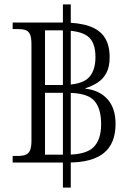

<svg xmlns="http://www.w3.org/2000/svg" viewBox="-20 -780 599 879"><path d="M38 -36V-66H60Q82 -66 96 -71Q110 -76 117 -90.5Q124 -105 124 -136V-579Q124 -609 117 -623.5Q110 -638 96 -642.5Q82 -647 60 -647H38V-677H266Q340 -677 388 -660.5Q436 -644 459 -609Q482 -574 482 -518Q482 -474 467 -446Q452 -418 427 -402Q402 -386 371 -376V-374Q435 -367 472 -326Q509 -285 509 -213Q509 -123 455.5 -79.5Q402 -36 293 -36ZM186 -72H288Q373 -72 408 -106Q443 -140 443 -212Q443 -285 410.5 -320Q378 -355 289 -355H186ZM186 -391H263Q351 -391 384 -422.5Q417 -454 417 -519Q417 -587 381.5 -614Q346 -641 261 -641H186ZM268 79V-760H304V79Z"/></svg>

Font: Noto Serif Thai Light
Style: Regular
Weight: 300
Version: Version 2.001